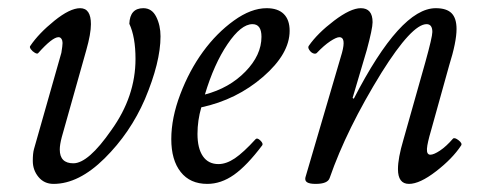

<svg xmlns="http://www.w3.org/2000/svg" viewBox="-20 -436 1165 469"><path d="M110.8 13.2Q87.9 13.2 74 -3.7Q60.1 -20.5 60.1 -43Q60.1 -61.5 63 -71.8L129.9 -307.1Q132.8 -324.7 132.8 -331.1Q132.8 -336.9 130.1 -341.1Q127.4 -345.2 123 -345.2Q107.9 -345.2 73.2 -306.2Q71.3 -303.7 65.4 -306.9Q59.6 -310.1 55.4 -315.7Q51.3 -321.3 54.2 -324.2Q74.7 -354.5 112.8 -385.3Q150.9 -416 175.8 -416Q202.1 -416 202.1 -377Q202.1 -353.5 190.9 -314L130.9 -101.1Q126 -82.5 126 -70.8Q126 -37.1 159.2 -37.1Q195.8 -37.1 252 -118.2Q311 -200.2 311 -292Q311 -345.7 295.9 -377.9Q297.4 -416 330.1 -416Q351.1 -416 361.6 -395Q372.1 -374 372.1 -347.2Q372.1 -284.2 334 -193.8Q298.3 -111.3 235.4 -49.1Q172.4 13.2 110.8 13.2Z M486.3 13.2Q444.3 13.2 421.4 -15.9Q398.4 -44.9 398.4 -96.2Q398.4 -147.9 420.4 -205.8Q442.4 -263.7 475.8 -309.6Q509.3 -355.5 551.3 -385.7Q593.3 -416 631.3 -416Q658.7 -416 673.1 -401.9Q687.5 -387.7 687.5 -360.8Q687.5 -304.7 622.8 -248.5Q558.1 -192.4 471.7 -173.8Q462.4 -141.6 462.4 -108.9Q462.4 -73.7 475.6 -54.4Q488.8 -35.2 513.7 -35.2Q532.7 -35.2 553.7 -49.3Q574.7 -63.5 604.5 -96.2Q608.4 -100.1 616 -92.8Q623.5 -85.4 620.6 -81.1Q583 -31.2 551.5 -9Q520 13.2 486.3 13.2ZM480.5 -205.1Q540 -220.7 579.3 -261Q618.7 -301.3 618.7 -346.2Q618.7 -377 596.7 -377Q568.8 -377 535.9 -328.4Q502.9 -279.8 480.5 -205.1Z M751 13.2Q736.3 13.2 730.2 9.3Q724.1 5.4 726.1 -2.9L815.4 -307.1Q825.7 -345.2 809.1 -345.2Q801.8 -345.2 786.6 -335.2Q771.5 -325.2 753.4 -306.2Q750 -303.7 744.6 -305.9Q739.3 -308.1 735.4 -314.2Q731.4 -320.3 734.4 -324.2Q755.4 -354.5 795.9 -385.3Q836.4 -416 861.3 -416Q890.1 -416 890.1 -381.8Q890.1 -366.2 876 -314L841.3 -196.8L844.2 -194.8Q958 -416 1044.4 -416Q1070.8 -416 1083 -403.8Q1095.2 -391.6 1095.2 -365.2Q1095.2 -333.5 1077.1 -275.9L1033.2 -118.2Q1028.3 -101.6 1025.9 -90.8Q1023.4 -80.1 1022.9 -72.5Q1022.5 -64.9 1024.7 -61.5Q1026.9 -58.1 1031.2 -58.1Q1039.6 -58.1 1054.7 -68.1Q1069.8 -78.1 1086.4 -97.2Q1090.3 -101.1 1100.3 -93.3Q1110.4 -85.4 1106 -80.1Q1085 -48.3 1045.2 -17.6Q1005.4 13.2 979 13.2Q952.1 13.2 952.1 -22.9Q952.1 -49.8 965.3 -94.2L1019 -284.2Q1036.1 -345.7 1036.1 -357.9Q1036.1 -377 1022 -377Q986.3 -377 912.1 -258.8Q826.7 -120.6 785.2 -1Q780.3 13.2 751 13.2Z"/></svg>

Font: Junicode SmCond
Style: Italic
Weight: 400
Width: 4
Italic angle: -11°
Designer: Peter S. Baker
Version: Version 2.206